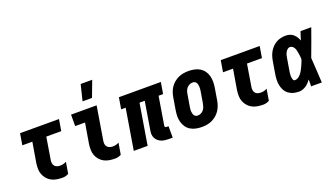

<svg xmlns="http://www.w3.org/2000/svg" viewBox="-66 -1275 3133 1798"><g transform="rotate(-20 1500.0 -375.5)"><path d="M319 8Q290 8 262 3.5Q234 -1 210 -13.5Q186 -26 168 -46.5Q150 -67 140 -92.5Q130 -118 129.5 -146.5Q129 -175 133 -204L167 -406H67L86 -520H474L455 -406H306L270 -186Q267 -169 269.5 -153.5Q272 -138 281.5 -126.5Q291 -115 306 -110.5Q321 -106 338 -106Q353 -106 368.5 -110Q384 -114 398 -122L379 -8Q365 0 349.5 4Q334 8 319 8Z M843 8Q814 8 786 3.5Q758 -1 734 -13.5Q710 -26 692 -46.5Q674 -67 664.5 -92.5Q655 -118 654.5 -146.5Q654 -175 658 -204L692 -406H594V-520H849L794 -186Q791 -169 793.5 -153.5Q796 -138 806 -126.5Q816 -115 831 -110.5Q846 -106 862 -106Q877 -106 892.5 -110Q908 -114 922 -122L903 -8Q889 0 873.5 4Q858 8 843 8ZM738 -600 777 -759H892L832 -600Z M1415 8H1376Q1356 8 1337 5.5Q1318 3 1301.5 -4Q1285 -11 1271 -23Q1257 -35 1248.5 -51.5Q1240 -68 1238.5 -87Q1237 -106 1241 -126L1287 -406H1235L1168 0H1030L1097 -406H1052L1071 -520H1489L1470 -406H1425L1379 -126Q1378 -122 1378.5 -118Q1379 -114 1381.5 -111Q1384 -108 1387.5 -107Q1391 -106 1395 -106H1415Z M1707 8Q1677 8 1648 2Q1619 -4 1595 -18.5Q1571 -33 1555 -56Q1539 -79 1531 -107Q1523 -135 1523.5 -164.5Q1524 -194 1529 -225L1549 -345Q1553 -369 1561.5 -394Q1570 -419 1585 -441Q1600 -463 1621 -480.5Q1642 -498 1666.5 -509Q1691 -520 1716 -524Q1741 -528 1766 -528Q1796 -528 1825 -522Q1854 -516 1878 -501.5Q1902 -487 1918.5 -464Q1935 -441 1942.5 -413Q1950 -385 1950 -355.5Q1950 -326 1945 -295L1925 -175Q1921 -151 1912 -126Q1903 -101 1888 -79Q1873 -57 1852 -39.5Q1831 -22 1807 -11Q1783 0 1757.5 4Q1732 8 1707 8ZM1707 -106Q1723 -106 1739 -113.5Q1755 -121 1765.5 -134Q1776 -147 1781.5 -162.5Q1787 -178 1790 -194L1810 -314Q1812 -325 1812.5 -336Q1813 -347 1812.5 -357.5Q1812 -368 1809.5 -378Q1807 -388 1801.5 -396.5Q1796 -405 1786.5 -409.5Q1777 -414 1766 -414Q1750 -414 1734.5 -406.5Q1719 -399 1708 -386Q1697 -373 1691.5 -357.5Q1686 -342 1684 -326L1664 -206Q1662 -195 1661 -184Q1660 -173 1661 -162.5Q1662 -152 1664.5 -142Q1667 -132 1672.5 -123.5Q1678 -115 1687 -110.5Q1696 -106 1707 -106Z M2319 8Q2290 8 2262 3.5Q2234 -1 2210 -13.5Q2186 -26 2168 -46.5Q2150 -67 2140 -92.5Q2130 -118 2129.5 -146.5Q2129 -175 2133 -204L2167 -406H2067L2086 -520H2474L2455 -406H2306L2270 -186Q2267 -169 2269.5 -153.5Q2272 -138 2281.5 -126.5Q2291 -115 2306 -110.5Q2321 -106 2338 -106Q2353 -106 2368.5 -110Q2384 -114 2398 -122L2379 -8Q2365 0 2349.5 4Q2334 8 2319 8Z M2676 8Q2647 8 2620.5 1Q2594 -6 2572.5 -22Q2551 -38 2538 -61.5Q2525 -85 2519.5 -112Q2514 -139 2515 -167.5Q2516 -196 2521 -225L2541 -345Q2545 -368 2552 -391Q2559 -414 2571.5 -435.5Q2584 -457 2602 -475.5Q2620 -494 2642 -506Q2664 -518 2688 -523Q2712 -528 2735 -528Q2757 -528 2776.5 -521.5Q2796 -515 2811 -502Q2826 -489 2836.5 -472Q2847 -455 2854 -436Q2860 -457 2867 -478Q2874 -499 2881 -520H2988Q2963 -452 2939 -384Q2915 -316 2889 -249Q2894 -187 2897 -124.5Q2900 -62 2904 0H2797Q2798 -17 2798 -34Q2798 -51 2798 -68Q2787 -53 2774 -39Q2761 -25 2745 -14.5Q2729 -4 2711 2Q2693 8 2676 8ZM2676 -106Q2693 -106 2709 -116.5Q2725 -127 2736.5 -141.5Q2748 -156 2756.5 -172Q2765 -188 2772.5 -204Q2780 -220 2787 -236.5Q2794 -253 2799 -269Q2799 -284 2797.5 -298.5Q2796 -313 2793.5 -327.5Q2791 -342 2788 -356Q2785 -370 2779 -383Q2773 -396 2761.5 -405Q2750 -414 2735 -414Q2721 -414 2710 -403.5Q2699 -393 2692 -380Q2685 -367 2681.5 -353.5Q2678 -340 2676 -326L2656 -206Q2654 -196 2653 -186.5Q2652 -177 2651.5 -167.5Q2651 -158 2651.5 -148.5Q2652 -139 2654 -130Q2656 -121 2661 -113.5Q2666 -106 2676 -106Z"/></g></svg>

Font: Iosevka Term Curly Hv Obl
Style: Regular
Weight: 900
Italic angle: -9°
Designer: Belleve Invis
Foundry: Belleve Invis
Version: Version 32.3.0